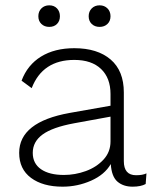

<svg xmlns="http://www.w3.org/2000/svg" viewBox="-20 -691 583 721"><path d="M530 -40 527 0Q509 10 478 10Q443 10 421 -9Q399 -28 396 -75Q373 -35 322 -12.5Q271 10 215 10Q141 10 96.5 -23Q52 -56 52 -117Q52 -233 242 -267L395 -294V-338Q395 -398 359.5 -432Q324 -466 259 -466Q140 -466 99 -360L61 -388Q83 -447 134 -478.5Q185 -510 259 -510Q346 -510 395.5 -467.5Q445 -425 445 -344V-86Q445 -33 491 -33Q516 -33 530 -40ZM395 -160V-253L258 -228Q177 -213 140 -186Q103 -159 103 -117Q103 -77 134 -55.5Q165 -34 220 -34Q262 -34 302 -48.5Q342 -63 368.5 -91.5Q395 -120 395 -160ZM205 -630Q205 -612 194 -601Q183 -590 165 -590Q147 -590 135.5 -601Q124 -612 124 -630Q124 -648 135.5 -659.5Q147 -671 165 -671Q183 -671 194 -659.5Q205 -648 205 -630ZM395 -630Q395 -612 383.5 -601Q372 -590 354 -590Q336 -590 324.5 -601Q313 -612 313 -630Q313 -648 324.5 -659.5Q336 -671 354 -671Q372 -671 383.5 -659.5Q395 -648 395 -630Z"/></svg>

Font: Work Sans Light
Style: Regular
Weight: 300
Designer: Wei Huang
Foundry: Wei Huang
Version: Version 1.500